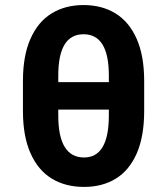

<svg xmlns="http://www.w3.org/2000/svg" viewBox="-20 -734 666 764"><path d="M314.5 9.8Q240.7 9.8 186.3 -23.2Q131.8 -56.2 101.6 -123.8Q71.3 -191.4 71.3 -292V-412.1Q71.3 -512.2 101.3 -579.8Q131.3 -647.5 185.5 -680.7Q239.7 -713.9 312.5 -713.9Q385.3 -713.9 439.5 -680.7Q493.7 -647.5 523.7 -579.8Q553.7 -512.2 553.7 -412.1V-292Q553.7 -191.4 524.2 -123.8Q494.6 -56.2 440.9 -23.2Q387.2 9.8 314.5 9.8ZM312.5 -597.7Q211.9 -597.7 211.9 -433.6V-407.2H413.1V-433.6Q413.1 -597.7 312.5 -597.7ZM314.5 -107.4Q413.1 -107.4 413.1 -274.4V-297.9H211.9V-274.4Q211.9 -107.4 314.5 -107.4Z"/></svg>

Font: Pretendard
Style: Bold
Weight: 700
Designer: Base glyphs from Inter by Rasmus Andersson; Hangeul glyphs from Noto Sans CJK(Source Han Sans) by Jang Soo-young and Kan
Foundry: Kil Hyung-jin
Version: Version 1.309